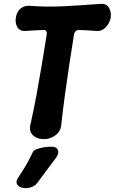

<svg xmlns="http://www.w3.org/2000/svg" viewBox="-20 -703 593 992"><path d="M296 -54Q292 -22 265 -3Q238 16 207 16Q173 16 151.5 -3Q130 -22 136 -54Q155 -138 169 -214.5Q183 -291 195.5 -366.5Q208 -442 221 -522Q226 -550 203 -548Q181 -547 157.5 -546Q134 -545 111 -543Q83 -541 70 -562.5Q57 -584 62 -612Q66 -641 85.5 -658Q105 -675 132 -673Q223 -666 315 -671Q407 -676 501 -683Q530 -685 543 -663Q556 -641 552 -612Q547 -584 527 -562.5Q507 -541 479 -543Q458 -545 436.5 -546Q415 -547 392 -548Q366 -550 362 -522Q349 -442 337.5 -366Q326 -290 315.5 -213Q305 -136 296 -54ZM171 244Q163 255 146.5 262Q130 269 113 269H109Q96 269 83.5 263Q71 257 66.5 245Q62 233 73 216Q99 177 115 149.5Q131 122 149 84Q153 74 168.5 68Q184 62 204 58.5Q224 55 241 55H248Q264 55 272.5 63Q281 71 281 83Q281 95 271 110Q242 148 221 177Q200 206 171 244Z"/></svg>

Font: Winky Sans SemiBold
Style: Italic
Weight: 600
Italic angle: -8.97852°
Designer: Simon Atzbach
Foundry: typofactur
Version: Version 1.205